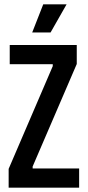

<svg xmlns="http://www.w3.org/2000/svg" viewBox="-20 -868 406 888"><path d="M20 0V-87L224 -562V-571H25V-660H335V-572L131 -98V-89H346V0ZM214 -718H129L180 -848H288Z"/></svg>

Font: Bricolage Grotesque 48pt Condensed Medium
Style: Regular
Weight: 500
Width: 3
Designer: Mathieu Triay
Foundry: Atelier Triay
Version: Version 1.001;gftools[0.9.33.dev8+g029e19f]